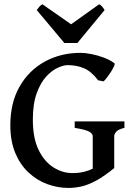

<svg xmlns="http://www.w3.org/2000/svg" viewBox="-20 -882 635 916"><path d="M306.6 14.6Q254.9 14.6 205.3 -3.7Q155.8 -22 116 -59.1Q76.2 -96.2 52.7 -152.6Q29.3 -209 29.3 -284.2Q29.3 -392.6 74 -470Q118.7 -547.4 194.6 -588.6Q270.5 -629.9 364.7 -629.9Q386.2 -629.9 416 -624Q445.8 -618.2 475.3 -607.2Q504.9 -596.2 525.9 -580.1Q529.3 -577.6 524.2 -566.2Q519 -554.7 509.8 -540Q500.5 -525.4 490.5 -512.5Q480.5 -499.5 474.1 -493.7L448.2 -499Q416 -541 381.1 -556.2Q346.2 -571.3 301.8 -571.3Q283.7 -571.3 255.9 -558.8Q228 -546.4 200.9 -517.3Q173.8 -488.3 155.3 -437.7Q136.7 -387.2 136.7 -311Q136.7 -222.7 164.3 -166.5Q191.9 -110.4 235.1 -83.3Q278.3 -56.2 325.2 -56.2Q355 -56.2 378.9 -61.8Q402.8 -67.4 422.4 -77.6V-231.9Q422.4 -242.7 407.7 -252.7Q393.1 -262.7 336.4 -272V-302.7H573.7V-272Q545.9 -265.6 535.4 -254.4Q524.9 -243.2 524.9 -231.9V-80.1Q476.6 -40.5 438.2 -20Q399.9 0.5 368.2 7.6Q336.4 14.6 306.6 14.6ZM287.1 -676.8 155.3 -834Q162.1 -843.8 168.2 -850.6Q174.3 -857.4 182.1 -861.8L319.3 -766.1L453.1 -861.8Q461.4 -857.4 467.3 -850.6Q473.1 -843.8 479 -834L349.1 -676.8Z"/></svg>

Font: David Libre Medium
Style: Regular
Weight: 500
Designer: Ismar David, J. Victor Gaultney, Annie Olsen and Meir Sadan
Foundry: Monotype Imaging Inc. & SIL International
Version: Version 1.100; ttfautohint (v1.8.4.7-5d5b)